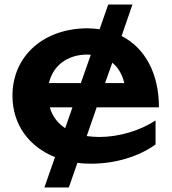

<svg xmlns="http://www.w3.org/2000/svg" viewBox="-20 -708 758 848"><path d="M176 120H284L322 11C341 14 361 15 382 15C490 15 594 -17 667 -70V-176C597 -130 504 -103 418 -103C399 -103 380 -105 363 -107L407 -234H682C682 -383 621 -496 517 -549L565 -688H458L420 -579C403 -581 385 -583 367 -583C174 -583 35 -462 35 -285C35 -158 108 -60 223 -14ZM366 -467C371 -467 376 -466 381 -466L337 -341H196C214 -418 277 -467 366 -467ZM200 -234H300L268 -142C234 -164 211 -195 200 -234ZM529 -341H444L476 -431C502 -410 520 -379 529 -341Z"/></svg>

Font: Bounded Med
Style: Regular
Weight: 500
Designer: Vlad Churkin
Version: Version 3.0